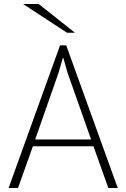

<svg xmlns="http://www.w3.org/2000/svg" viewBox="-20 -937 630 957"><path d="M445.8 -208H144L69.8 0H22.9L279.3 -710.9H310.1L566.9 0H520ZM155.3 -241.7H434.1L316.9 -573.7L295.9 -647.5H293L272 -574.7ZM353.5 -773.9H314L95.2 -917H172.9Z"/></svg>

Font: Ufes Sans Thin
Style: Regular
Weight: 100
Designer: Ricardo Esteves & Thais Bronze
Foundry: ProDesignUfes - Ricardo Esteves, Thais Bronze (This is a derivative work, based on Roboto family, by Christian Robertson
Version: Version 2.0